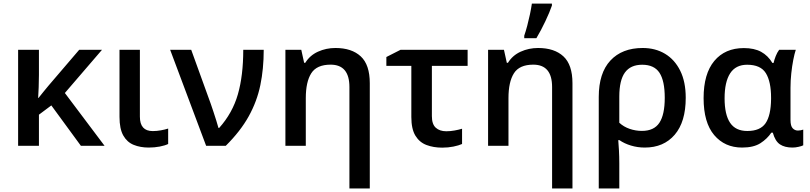

<svg xmlns="http://www.w3.org/2000/svg" viewBox="-20 -821 4560 1081"><path d="M554.2 -540.5 345.2 -297.4 568.8 0H435.5L269 -227.5L199.2 -175.3V0H82V-540.5H199.2V-399.4Q198.7 -364.3 197.8 -330.1Q196.8 -295.9 194.8 -269.5H196.8Q210.4 -286.6 224.1 -303.5Q237.8 -320.3 252 -337.4L425.8 -540.5Z M767.6 -540.5V-164.1Q767.6 -83 839.8 -83Q862.8 -83 885.7 -87.2Q908.7 -91.3 926.8 -97.2V-10.3Q908.7 -1.5 879.2 4.2Q849.6 9.8 817.4 9.8Q770 9.8 732.7 -5.4Q695.3 -20.5 674.1 -58.1Q652.8 -95.7 652.8 -163.1V-540.5Z M938 -540.5H1056.6L1167 -235.4Q1173.3 -216.8 1181.9 -191.4Q1190.4 -166 1198 -141.4Q1205.6 -116.7 1210 -100.6H1213.9Q1289.1 -184.6 1319.3 -290Q1349.6 -395.5 1349.6 -540.5H1464.8Q1464.8 -433.6 1445.8 -341.8Q1426.8 -250 1380.4 -166.3Q1334 -82.5 1251 0H1140.6Z M1868.7 -550.8Q1960 -550.8 2011 -503.7Q2062 -456.5 2062 -352.5V240.2H1947.3V-331.1Q1947.3 -457 1841.3 -457Q1763.2 -457 1732.4 -408.4Q1701.7 -359.9 1701.7 -268.6V0H1586.9V-540.5H1676.3L1692.4 -467.3H1698.7Q1724.6 -509.3 1770.3 -530Q1815.9 -550.8 1868.7 -550.8Z M2612.8 -540.5V-450.2H2411.6V-167Q2411.6 -121.6 2433.6 -101.8Q2455.6 -82 2492.7 -82Q2515.6 -82 2538.8 -86.2Q2562 -90.3 2581.5 -96.2V-10.3Q2563 -2 2533.2 4.2Q2503.4 10.3 2469.7 10.3Q2420.9 10.3 2381.3 -4.6Q2341.8 -19.5 2318.8 -57.1Q2295.9 -94.7 2295.9 -162.6V-450.2H2155.3V-500L2234.9 -540.5Z M3009.8 -550.8Q3101.1 -550.8 3152.1 -503.7Q3203.1 -456.5 3203.1 -352.5V240.2H3088.4V-331.1Q3088.4 -457 2982.4 -457Q2904.3 -457 2873.5 -408.4Q2842.8 -359.9 2842.8 -268.6V0H2728V-540.5H2817.4L2833.5 -467.3H2839.8Q2865.7 -509.3 2911.4 -530Q2957 -550.8 3009.8 -550.8ZM2931.6 -606V-620.1Q2939.9 -644 2948.5 -676.3Q2957 -708.5 2963.9 -741.2Q2970.7 -773.9 2974.6 -800.8H3087.4V-789.6Q3074.7 -752.4 3050.5 -701.4Q3026.4 -650.4 3000 -606Z M3840.8 -270.5Q3840.8 -134.8 3778.8 -62.5Q3716.8 9.8 3610.4 9.8Q3569.8 9.8 3532.5 -1.5Q3495.1 -12.7 3467.3 -32.2H3460.9Q3462.9 -11.2 3464.8 24.9Q3466.8 61 3466.8 98.6V240.2H3351.1V-274.9Q3351.1 -409.7 3416.7 -480.2Q3482.4 -550.8 3598.6 -550.8Q3669.9 -550.8 3724.4 -518.1Q3778.8 -485.4 3809.8 -422.9Q3840.8 -360.4 3840.8 -270.5ZM3595.7 -456.5Q3530.3 -456.5 3498.5 -412.8Q3466.8 -369.1 3466.8 -277.3V-129.9Q3491.7 -106.9 3525.1 -95.5Q3558.6 -84 3594.2 -84Q3662.1 -84 3692.4 -129.6Q3722.7 -175.3 3722.7 -270.5Q3722.7 -366.2 3692.9 -411.4Q3663.1 -456.5 3595.7 -456.5Z M4158.2 9.8Q4060.5 9.8 4001 -60.5Q3941.4 -130.9 3941.4 -268.6Q3941.4 -405.8 4001.7 -478Q4062 -550.3 4168 -550.3Q4226.6 -550.3 4265.1 -529.3Q4303.7 -508.3 4328.6 -466.8H4335.4Q4339.4 -484.4 4347.4 -504.9Q4355.5 -525.4 4366.7 -540.5H4460.4Q4453.1 -518.6 4446.3 -483.9Q4439.5 -449.2 4435.1 -408.2Q4430.7 -367.2 4430.7 -327.1V-145.5Q4430.7 -111.8 4442.9 -98.9Q4455.1 -85.9 4472.7 -85.9Q4479.5 -85.9 4488.8 -87.6Q4498 -89.4 4502.4 -91.3V-2.9Q4494.6 1.5 4476.3 5.6Q4458 9.8 4441.9 9.8Q4397.9 9.8 4371.1 -8.3Q4344.2 -26.4 4331.1 -74.2H4322.8Q4299.8 -39.6 4261.5 -14.9Q4223.1 9.8 4158.2 9.8ZM4187.5 -83.5Q4260.3 -83.5 4290.3 -127.2Q4320.3 -170.9 4321.3 -263.7V-270.5Q4321.3 -361.3 4292 -408.9Q4262.7 -456.5 4186.5 -456.5Q4122.1 -456.5 4090.8 -408Q4059.6 -359.4 4059.6 -267.6Q4059.6 -175.8 4090.6 -129.6Q4121.6 -83.5 4187.5 -83.5Z"/></svg>

Font: Open Sans SemiBold
Style: Regular
Weight: 600
Designer: Monotype Design Team
Foundry: Monotype Imaging Inc.
Version: Version 3.003; ttfautohint (v1.8.4)